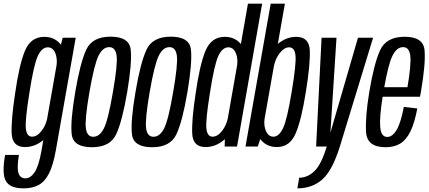

<svg xmlns="http://www.w3.org/2000/svg" viewBox="-62 -805 2357 1055"><path d="M67.5 230Q-7 230 -29.8 189.8Q-52.5 149.5 -34 46.5H42Q30 116.5 39.5 145.8Q49 175 77 175Q105 175 127.8 142.2Q150.5 109.5 166.5 20.5L176 -35.5Q175 -34.5 173.5 -33.5Q129 3 75 3Q6 3 2.2 -70.5Q-1.5 -144 21 -291.5Q43.5 -449.5 75.2 -526Q107 -602.5 181 -602.5Q234.5 -602.5 267 -566Q270 -562.5 272.5 -559L282.5 -597.5H354L245 20Q230.5 102 207.5 147.5Q184.5 193 150.2 211.5Q116 230 67.5 230ZM249 -447.5Q253.5 -484 242 -513Q228.5 -545 200.5 -545Q168 -545 145.8 -497.5Q123.5 -450 99.5 -294.5Q75.5 -145.5 80 -99.8Q84.5 -54 114 -54Q142 -54 166.5 -86Q188 -114 196.5 -149.5Z M443 4Q340 4 332 -67.5Q324 -139 351.5 -299.5Q379 -461.5 412.2 -532.5Q445.5 -603.5 545.5 -603.5Q648.5 -603.5 656.2 -532Q664 -460.5 637 -299.5Q609.5 -138 576.2 -67Q543 4 443 4ZM450.5 -53.5Q485.5 -53.5 509 -100Q532.5 -146.5 558.5 -299.5Q585 -451.5 578.8 -498.8Q572.5 -546 538 -546Q503 -546 479.5 -499Q456 -452 429.5 -299.5Q403.5 -147.5 409.8 -100.5Q416 -53.5 450.5 -53.5Z M774 4Q671 4 663 -67.5Q655 -139 682.5 -299.5Q710 -461.5 743.2 -532.5Q776.5 -603.5 876.5 -603.5Q979.5 -603.5 987.2 -532Q995 -460.5 968 -299.5Q940.5 -138 907.2 -67Q874 4 774 4ZM781.5 -53.5Q816.5 -53.5 840 -100Q863.5 -146.5 889.5 -299.5Q916 -451.5 909.8 -498.8Q903.5 -546 869 -546Q834 -546 810.5 -499Q787 -452 760.5 -299.5Q734.5 -147.5 740.8 -100.5Q747 -53.5 781.5 -53.5Z M1172.5 0 1173.5 -40Q1169.5 -36.5 1165.5 -33.5Q1121 3 1067 3Q998 3 994.2 -70.5Q990.5 -144 1013 -291.5Q1035.5 -449.5 1067.2 -526Q1099 -602.5 1173 -602.5Q1226.5 -602.5 1259 -566Q1260 -564.5 1261.5 -563L1300.5 -785H1378.5L1240.5 0ZM1189.5 -153.5 1241 -446.5Q1246 -484 1234 -513Q1220.5 -545 1192.5 -545Q1160 -545 1137.8 -497.5Q1115.5 -450 1091.5 -294.5Q1067.5 -145.5 1072 -99.8Q1076.5 -54 1106 -54Q1134 -54 1158.5 -86Q1181 -115.5 1189.5 -153.5Z M1287 0 1425.5 -785H1503.5L1464.5 -563.5Q1466 -564.5 1467.5 -566Q1512.5 -602.5 1566 -602.5Q1637 -602.5 1640.2 -528Q1643.5 -453.5 1619 -302.5Q1594.5 -146.5 1562.5 -71.8Q1530.5 3 1460 3Q1406.5 3 1374 -33.5Q1370.5 -37 1368 -40.5L1354.5 0ZM1442.5 -438.5 1391.5 -150.5Q1387 -114 1399 -86Q1412.5 -54 1440.5 -54Q1470.5 -54 1493 -100.2Q1515.5 -146.5 1541 -302Q1566 -452 1561.8 -498.5Q1557.5 -545 1527 -545Q1499.5 -545 1474.8 -512.8Q1450 -480.5 1442.5 -438.5Z M1675 0 1705 -597.5H1787L1753.5 -76L1905 -597.5H1988L1805.5 0Q1764 133 1708.5 181.5Q1653 230 1572 230L1582 171.5Q1628 171.5 1665.5 135.5Q1703 100 1733.5 0Z M2057 4Q1954.5 4 1949.5 -79Q1944.5 -162 1967 -299Q1992.5 -453.5 2026.2 -528.2Q2060 -603 2161.5 -603Q2264 -603 2270.8 -529.5Q2277.5 -456 2251 -301Q2248.5 -285.5 2246 -273.5H2040.5Q2023 -161.5 2027 -110Q2031 -52.5 2066 -52.5Q2094.5 -52.5 2117.5 -91.5Q2140.5 -130.5 2157 -217.5L2231 -209Q2216 -130 2193.5 -83.5Q2171 -37 2137.8 -16.5Q2104.5 4 2057 4ZM2049.5 -326H2177Q2198 -451 2192.5 -498Q2187 -546 2153 -546Q2117.5 -546 2094 -497.5Q2072 -453 2049.5 -326Z"/></svg>

Font: Anybody Condensed Regular
Style: Italic
Weight: 400
Width: 3
Italic angle: -10°
Designer: Tyler Finck
Foundry: Etcetera Type Company
Version: Version 1.010; ttfautohint (v1.8.3) -l 8 -r 50 -G 200 -x 14 